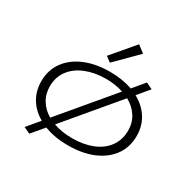

<svg xmlns="http://www.w3.org/2000/svg" viewBox="-161 -842 1072 1066"><g transform="rotate(30 375.0 -308.5)"><path d="M156 59 115 40 180 -38Q127 -68 97.5 -116.5Q68 -165 68 -227Q68 -299 106.5 -352Q145 -405 214 -434Q283 -463 374 -463Q454 -463 518 -440L580 -514L621 -494L560 -421Q616 -391 647.5 -341.5Q679 -292 679 -228Q679 -156 641 -103Q603 -50 534.5 -21Q466 8 374 8Q288 8 221 -18ZM123 -228Q123 -177 147 -138.5Q171 -100 212 -76L485 -401Q435 -418 374 -418Q302 -418 245 -395Q188 -372 156 -329.5Q124 -287 123 -228ZM374 -38Q447 -38 503 -60.5Q559 -83 590.5 -126Q622 -169 623 -228Q623 -281 597.5 -320Q572 -359 528 -383L254 -57Q307 -38 374 -38ZM346 -506 313 -531 436 -676 481 -641Z"/></g></svg>

Font: Inconsolata ExtraExpanded Light
Style: Regular
Weight: 300
Width: 8
Monospace: yes
Designer: Raph Levien, Cyreal, Brenton Simpson
Foundry: Raph Levien, Cyreal, Google
Version: Version 3.001; ttfautohint (v1.8.2.53-6de2)